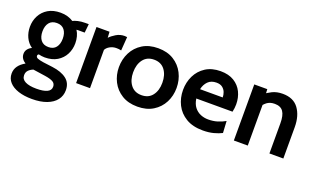

<svg xmlns="http://www.w3.org/2000/svg" viewBox="-82 -933 2623 1608"><g transform="rotate(20 1229.5 -129.0)"><path d="M256 252Q186 252 133.8 234.8Q81.5 217.5 52.8 185.5Q24 153.5 24 109Q24 71.5 44.8 42.2Q65.5 13 105 -9Q85 -21 73 -39Q61 -57 61 -80Q61 -104 74.8 -121.8Q88.5 -139.5 111 -150Q73 -177 53.5 -219.2Q34 -261.5 34 -311Q34 -365 57.5 -410.2Q81 -455.5 126.2 -482.8Q171.5 -510 237 -510Q271 -510 299.8 -501.5Q328.5 -493 351 -478Q366 -486.5 394.5 -493.2Q423 -500 458 -500Q466.5 -500 474.2 -500Q482 -500 490 -500L482 -422Q471 -422 459.8 -422Q448.5 -422 437 -422Q432.5 -422 425 -422Q417.5 -422 409 -421Q424 -398 431.5 -369.5Q439 -341 439 -311Q439 -257 415.8 -211.8Q392.5 -166.5 347.5 -139.2Q302.5 -112 237 -112Q223 -112 210 -114Q197 -116 184 -119Q173 -114.5 173 -103Q173 -89.5 189.5 -82.5Q206 -75.5 241 -70L327 -59Q407.5 -48.5 453.2 -13.5Q499 21.5 499 86Q499 136 470.2 173.2Q441.5 210.5 387 231.2Q332.5 252 256 252ZM261 158Q324 158 356.5 142.5Q389 127 389 95Q389 66.5 366.2 53Q343.5 39.5 294 32L184.5 16Q160 25.5 143.5 42.2Q127 59 127 86Q127 122.5 162.5 140.2Q198 158 261 158ZM237 -204Q281.5 -204 304.2 -233.2Q327 -262.5 327 -311Q327 -360 304.2 -389Q281.5 -418 237 -418Q192 -418 169 -389Q146 -360 146 -311Q146 -262.5 169 -233.2Q192 -204 237 -204Z M559 0V-500H675L678 -447Q697 -468 731.5 -489Q766 -510 807 -510Q819 -510 829 -508L820 -386Q809 -389 798.2 -390Q787.5 -391 777 -391Q745.5 -391 719.5 -376.5Q693.5 -362 683 -341V0Z M1107 10Q1025.5 10 968 -25.5Q910.5 -61 880.2 -120Q850 -179 850 -249Q850 -319.5 880.2 -379Q910.5 -438.5 968 -474.2Q1025.5 -510 1107 -510Q1188.5 -510 1246 -474.2Q1303.5 -438.5 1333.8 -379Q1364 -319.5 1364 -249Q1364 -179 1333.8 -120Q1303.5 -61 1246 -25.5Q1188.5 10 1107 10ZM1107 -92Q1169.5 -92 1203.2 -135.8Q1237 -179.5 1237 -249Q1237 -319.5 1203.2 -363.8Q1169.5 -408 1107 -408Q1045 -408 1011 -363.8Q977 -319.5 977 -249Q977 -179.5 1011 -135.8Q1045 -92 1107 -92Z M1691 10Q1600.5 10 1540.2 -26.2Q1480 -62.5 1450 -122.2Q1420 -182 1420 -253Q1420 -321.5 1448.2 -379.5Q1476.5 -437.5 1531 -472.8Q1585.5 -508 1664 -508Q1736 -508 1784 -478.5Q1832 -449 1856 -399.8Q1880 -350.5 1880 -291Q1880 -274.5 1878 -257.8Q1876 -241 1872 -223H1549Q1556 -176.5 1578.2 -147.8Q1600.5 -119 1632.8 -105.5Q1665 -92 1702 -92Q1745.5 -92 1783 -103.2Q1820.5 -114.5 1852 -133L1858 -28Q1829.5 -13 1787 -1.5Q1744.5 10 1691 10ZM1552 -307H1754Q1754 -329.5 1745.5 -352.2Q1737 -375 1717.2 -390.5Q1697.5 -406 1664 -406Q1616 -406 1588.5 -378Q1561 -350 1552 -307Z M1965 0V-500H2081L2086 -407L2057 -445Q2085.5 -469 2125 -488.5Q2164.5 -508 2217 -508Q2313 -508 2359.5 -444.2Q2406 -380.5 2406 -279V0H2282V-269Q2282 -339 2258.8 -372.5Q2235.5 -406 2183 -406Q2140.5 -406 2113.5 -385.2Q2086.5 -364.5 2066 -330L2089 -391V0Z"/></g></svg>

Font: Cabin Resolve
Style: Bold-Resolve
Weight: 700
Designer: Pablo Impallari
Foundry: Pablo Impallari. http://www.impallari.com Igino Marini. http://www.ikern.com
Version: Version 3.001